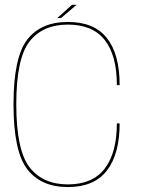

<svg xmlns="http://www.w3.org/2000/svg" viewBox="-20 -771 590 796"><path d="M261.5 4.5Q370.5 4.5 423.2 -64Q476 -132.5 476 -259.5H464.5Q464.5 -137.5 414.2 -72Q364 -6.5 261.5 -6.5Q157.5 -6.5 102.5 -77.5Q47.5 -148.5 47.5 -338.5Q47.5 -528.5 102.2 -598.8Q157 -669 261.5 -669Q364 -669 414.2 -605.2Q464.5 -541.5 464.5 -418H476Q476 -546.5 423.2 -613.2Q370.5 -680 261.5 -680Q149.5 -680 92.8 -606.5Q36 -533 36 -338.5Q36 -143.5 93 -69.5Q150 4.5 261.5 4.5ZM217 -696H233L297.5 -751H278.5Z"/></svg>

Font: Anybody UltraCondensed Thin Thin
Style: Regular
Weight: 250
Version: Version 1.111